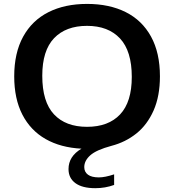

<svg xmlns="http://www.w3.org/2000/svg" viewBox="-20 -770 912 1006"><path d="M421.5 105.5Q421.5 131 440.8 145.2Q460 159.5 498 159.5Q530 159.5 578 143.5V199Q531.5 216 479.5 216Q411 216 375 189.5Q339 163 339 116Q339 49 407 9Q298 3.5 219 -41.5Q140 -86.5 97.2 -169.5Q54.5 -252.5 54.5 -370Q54.5 -492.5 101.2 -577.8Q148 -663 233.8 -706.2Q319.5 -749.5 436 -749.5Q553 -749.5 638.8 -706.5Q724.5 -663.5 771.2 -578.5Q818 -493.5 818 -370Q818 -266.5 784.8 -191.2Q751.5 -116 694.5 -70.5Q637.5 -25 564.5 -6Q484.5 15.5 453 43.8Q421.5 72 421.5 105.5ZM436 -105.5Q548 -105.5 609.2 -170.5Q670.5 -235.5 670.5 -367Q670.5 -502.5 608.8 -568.5Q547 -634.5 436 -634.5Q325 -634.5 263.2 -569.8Q201.5 -505 201.5 -373Q201.5 -236.5 262.8 -171Q324 -105.5 436 -105.5Z"/></svg>

Font: Encode Sans Expanded SemiBold
Style: Regular
Weight: 600
Width: 7
Designer: Multiple Designers
Foundry: Impallari Type
Version: Version 2.000